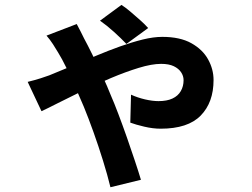

<svg xmlns="http://www.w3.org/2000/svg" viewBox="-20 -682 1040 791"><path d="M500.8 -501Q479 -524 449.2 -550.9Q419.4 -577.8 392 -596.8L480.3 -661.8Q494.9 -652.8 516.2 -634.9Q537.5 -616.9 557.9 -598.6Q578.3 -580.4 590.4 -566.5ZM296.1 -583Q303.4 -569.1 312.2 -552.2Q321 -535.2 326 -524.4Q340.8 -497.3 361.2 -455.6Q381.6 -413.8 401.9 -369.8Q422.2 -325.8 436.1 -290.5Q450.4 -257.9 467.8 -211.9Q485.2 -166 502.6 -116.4Q519.9 -66.9 535.2 -20.9Q550.6 25.1 560.6 58.7L435 89.4Q422.8 38.9 404.3 -20.4Q385.9 -79.8 365.1 -137.9Q344.3 -196 325.5 -241.8Q309.8 -279.5 291.1 -321.5Q272.5 -363.6 253.9 -401.9Q235.3 -440.2 219.4 -465.7Q211.1 -480.2 198.5 -499.5Q185.9 -518.9 171.6 -535.3ZM94 -344.7Q122.7 -351.6 147.7 -359.6Q172.7 -367.6 182.9 -371.6Q226.9 -389.2 276.1 -410.1Q325.3 -431.1 375.7 -452.2Q426 -473.4 475.1 -490.9Q524.3 -508.4 568.4 -519.3Q612.5 -530.1 648.6 -530.1Q721.8 -530.1 768.4 -504Q815 -477.9 837.4 -437.2Q859.8 -396.5 859.8 -352.4Q859.8 -260 806.9 -205.9Q754.1 -151.8 641.9 -151.8Q610 -151.8 574.3 -160.2Q538.6 -168.6 516.8 -176.8L519.8 -292Q546.8 -279.7 577.6 -272.5Q608.5 -265.4 633 -265.4Q667.7 -265.4 690.5 -276.1Q713.4 -286.8 724.8 -306.6Q736.3 -326.4 736.3 -351.8Q736.3 -369 726.1 -384.3Q716 -399.6 695.8 -409.3Q675.6 -418.9 643.9 -418.9Q605.2 -418.9 551.2 -402.3Q497.1 -385.8 437 -360.4Q376.9 -335.1 319.9 -307.4Q263 -279.8 218 -256.9Q173.1 -234 150.9 -223.9Z"/></svg>

Font: Noto Sans JP
Style: Regular
Weight: 100
Designer: Ryoko NISHIZUKA 西塚涼子 (kana, bopomofo & ideographs); Paul D. Hunt (Latin, Greek & Cyrillic); Sandoll Communications 산돌커뮤니
Foundry: Adobe
Version: Version 2.004;hotconv 1.0.118;makeotfexe 2.5.65603